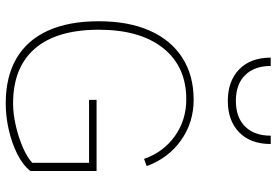

<svg xmlns="http://www.w3.org/2000/svg" viewBox="-168 -798 972 675"><g transform="rotate(90 317.5 -460.0)"><path d="M330.6 -314V-287.6H551.8V-87.9Q533.2 -70.3 497.8 -54.9Q462.4 -39.6 421.1 -30Q379.9 -20.5 343.3 -20.5Q216.3 -20.5 150.1 -97.4Q84 -174.3 84 -321.8Q84 -466.8 148.7 -548.1Q213.4 -629.4 328.6 -629.4Q401.4 -629.4 457.8 -589.4Q514.2 -549.3 538.1 -481L563.5 -490.2Q535.6 -566.4 472.9 -610.8Q410.2 -655.3 330.1 -655.3Q244.1 -655.3 182.1 -615.2Q120.1 -575.2 87.2 -500.7Q54.2 -426.3 54.2 -321.8Q54.2 -215.8 87.4 -142.8Q120.6 -69.8 185.1 -32.2Q249.5 5.4 342.8 5.4Q388.2 5.4 434.8 -5.1Q481.4 -15.6 520.3 -34.9Q559.1 -54.2 580.6 -81.1V-314ZM485.8 -926.3H456.5Q456.5 -868.7 424.3 -836.2Q392.1 -803.7 334 -803.7Q275.9 -803.7 243.7 -836.2Q211.4 -868.7 211.4 -926.3H182.1Q182.1 -855.5 223.4 -815.4Q264.6 -775.4 334 -775.4Q403.8 -775.4 444.8 -815.4Q485.8 -855.5 485.8 -926.3Z"/></g></svg>

Font: Estedad-FD-VF Thin
Style: Regular
Weight: 100
Designer: Amin Abedi
Version: Version 5.0